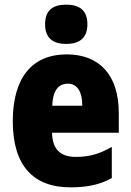

<svg xmlns="http://www.w3.org/2000/svg" viewBox="-20 -796 563 826"><path d="M265 -776C206 -776 174 -751 174 -691C174 -632 208 -607 265 -607C321 -607 356 -632 356 -691C356 -751 323 -776 265 -776ZM267 -562C119 -562 35 -463 35 -274C35 -86 121 10 283 10C356 10 411 -2 461 -30V-164C407 -133 363 -121 306 -121C238 -121 205 -156 204 -225H491V-310C491 -474 407 -562 267 -562ZM272 -436C310 -436 334 -405 334 -341H205C207 -410 234 -436 272 -436Z"/></svg>

Font: Noto Sans Thai Looped Condensed Black
Style: Regular
Weight: 900
Width: 3
Designer: Sasikarn Vongin, Ben Mitchell
Foundry: The Fontpad Ltd
Version: Version 1.001